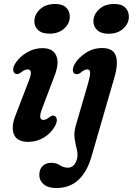

<svg xmlns="http://www.w3.org/2000/svg" viewBox="-20 -704 669 967"><path d="M228.5 -534.5Q191 -534.5 171.5 -553Q152 -571.5 153 -599Q154 -632 182.2 -658Q210.5 -684 258.5 -684Q296 -684 314.2 -665Q332.5 -646 331.5 -617Q330.5 -584.5 302.5 -559.5Q274.5 -534.5 228.5 -534.5ZM193 -159.5Q169.5 -100 198.5 -100Q212 -100 231 -115.5Q245.5 -125.5 255 -120Q264 -116.5 266 -103Q268 -89.5 257 -69Q237.5 -33.5 201.5 -11.5Q165.5 10.5 122 10.5Q66 10.5 50.2 -27.2Q34.5 -65 59.5 -126.5L123 -291.5Q137 -325 135.2 -339.8Q133.5 -354.5 118.5 -354.5Q104.5 -354.5 84 -338Q68.5 -327.5 58.5 -332.5Q48.5 -336.5 46.5 -350Q44.5 -363.5 56 -383Q76.5 -416.5 114 -439Q151.5 -461.5 193.5 -461.5Q246.5 -461.5 263.2 -423.8Q280 -386 254 -320.5ZM526 -534Q489 -534 469.2 -552.8Q449.5 -571.5 450.5 -599Q451.5 -632 479.8 -658Q508 -684 556 -684Q593.5 -684 611.8 -665Q630 -646 629 -617Q628 -584.5 600 -559.2Q572 -534 526 -534ZM557 -317 441 84Q418.5 162 374.5 202.5Q330.5 243 264 243Q222 243 200 224.2Q178 205.5 178 177Q178 149 194.2 132.5Q210.5 116 238.5 116Q263.5 116 281.8 128.2Q300 140.5 322.5 140.5Q337.5 140.5 349.8 129.8Q362 119 368.5 94.5Q373 73 366.8 48.2Q360.5 23.5 356 -5.5Q351.5 -34.5 361 -69L423.5 -284Q433 -317 433.8 -335.8Q434.5 -354.5 419.5 -354.5Q404.5 -354.5 385.5 -337.5Q371.5 -327.5 359 -331.5Q349.5 -334.5 347.2 -347.8Q345 -361 355.5 -380Q373 -412 411 -437Q449 -462 494 -462Q550 -462 563.2 -423.5Q576.5 -385 557 -317Z"/></svg>

Font: Fraunces 72pt S100 SemiBold
Style: Italic
Weight: 600
Italic angle: -16°
Version: Version 1.000; ttfautohint (v1.8.3)